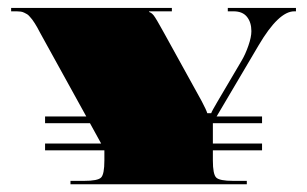

<svg xmlns="http://www.w3.org/2000/svg" viewBox="-20 -475 792 495"><path d="M655.6 -174.8V-157.3H528.8V-104.9H655.6V-87.4H528.8V-61.2Q528.8 -25.8 537.4 -17.3Q545.9 -8.7 581.3 -8.7H616.3V0H161.7V-8.7H196.7Q232.1 -8.7 240.6 -17.3Q249.1 -25.8 249.1 -61.2V-87.4H96.2V-104.9H240.8L212 -157.3H96.2V-174.8H202.4L90.5 -377.6Q87.8 -382 82.8 -391.6Q77.8 -401.2 75.8 -404.7Q73.9 -408.2 69.5 -415.2Q65.1 -422.2 62.9 -424.8Q60.8 -427.4 56.8 -432Q52.9 -436.6 49.8 -438.4Q46.8 -440.1 42.4 -442.3Q38 -444.5 33.4 -445.1Q28.8 -445.8 23.2 -445.8H8.7V-454.5H423.1V-445.8H364.5V-444.1Q368.4 -442.7 371.9 -439.9Q375.4 -437.1 379.6 -430.5Q383.7 -424 385.9 -420.2Q388.1 -416.5 394.2 -405.6Q400.3 -394.7 403 -389.9L500 -214.2Q512.2 -191 514.4 -183.1H524.5Q525.8 -187.9 541.1 -213.7L602.7 -318.2Q612.8 -335.2 620.4 -357.3Q628.1 -379.4 628.1 -394.7Q628.1 -417.4 616.7 -431.6Q605.3 -445.8 582.2 -445.8H567.3V-454.5H743V-445.8H738.6Q698.4 -445.8 646.9 -358.4L538.5 -174.8Z"/></svg>

Font: FoglihtenBlackPcs
Style: BlackPcs
Weight: 900
Version: Version 0.75